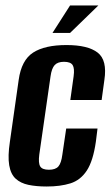

<svg xmlns="http://www.w3.org/2000/svg" viewBox="-20 -668 406 699"><path d="M150 11Q112 11 83.5 5Q55 -1 37 -17.5Q19 -34 13.5 -66.5Q8 -99 16 -152L48 -377Q58 -449 100.5 -476.5Q143 -504 222 -504Q300 -504 335.5 -476.5Q371 -449 360 -377L350 -304H236L248 -390Q252 -419 244.5 -431Q237 -443 213 -443Q190 -443 179 -431Q168 -419 164 -390L123 -105Q119 -74 126.5 -62Q134 -50 158 -50Q182 -50 192.5 -62Q203 -74 207 -105L221 -200H335L329 -152Q319 -82 296 -47Q273 -12 236.5 -0.5Q200 11 150 11ZM171 -548 235 -648H338L235 -548Z"/></svg>

Font: Alumni Sans
Style: Bold Italic
Weight: 700
Italic angle: -8°
Designer: Robert E. Leuschke
Foundry: Robert E. Leuschke
Version: Version 1.016